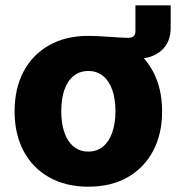

<svg xmlns="http://www.w3.org/2000/svg" viewBox="-20 -683 655 713"><path d="M307.6 -464.4V-549.8Q323.2 -549.8 343.3 -548.8Q363.3 -547.9 384.3 -546.4Q405.3 -544.9 424.1 -543.7Q442.9 -542.5 456.1 -542.5Q482.9 -542.5 482.9 -566.9V-663.1H613.8V-579.6Q613.8 -525.9 579.1 -495.1Q544.4 -464.4 483.4 -464.4Q442.4 -464.4 395.8 -464.4Q349.1 -464.4 307.6 -464.4ZM308.1 10.3Q223.6 10.3 161.9 -24.9Q100.1 -60.1 67.1 -123Q34.2 -186 34.2 -269.5Q34.2 -353.5 67.1 -416.5Q100.1 -479.5 161.9 -514.6Q223.6 -549.8 308.1 -549.8Q393.1 -549.8 454.3 -514.6Q515.6 -479.5 548.8 -416.5Q582 -353.5 582 -269.5Q582 -186 548.8 -123Q515.6 -60.1 454.3 -24.9Q393.1 10.3 308.1 10.3ZM308.1 -120.1Q340.3 -120.1 362.8 -138.9Q385.3 -157.7 397 -191.4Q408.7 -225.1 408.7 -270Q408.7 -315.4 397 -348.9Q385.3 -382.3 362.8 -400.9Q340.3 -419.4 308.1 -419.4Q275.9 -419.4 253.2 -400.9Q230.5 -382.3 219 -349.1Q207.5 -315.9 207.5 -270Q207.5 -225.1 219 -191.4Q230.5 -157.7 253.2 -138.9Q275.9 -120.1 308.1 -120.1Z"/></svg>

Font: Inter 16pt ExtraBold
Style: Regular
Weight: 800
Version: Version 4.001;git-66647c0bb